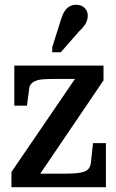

<svg xmlns="http://www.w3.org/2000/svg" viewBox="-20 -785 488 805"><path d="M136 -38 121 -57H256Q283 -57 302 -59Q321 -61 333.5 -65.5Q346 -70 352.5 -79Q359 -88 361 -102L370 -185H424V0H28V-64L308 -474L337 -454H208Q181 -454 161 -452.5Q141 -451 128.5 -445.5Q116 -440 109.5 -432Q103 -424 102 -410L93 -342H40V-510H414V-448ZM236 -704Q242 -724 250.5 -737.5Q259 -751 271.5 -758Q284 -765 299 -765Q321 -765 334.5 -752Q348 -739 348 -719Q348 -708 344 -697Q340 -686 332 -675.5Q324 -665 312 -654L235 -566H199V-587Z"/></svg>

Font: Roboto Serif 28pt Condensed Medium
Style: Regular
Weight: 500
Width: 3
Designer: Greg Gazdowicz
Foundry: Commercial Type
Version: Version 1.008